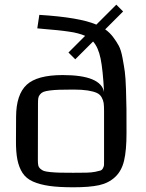

<svg xmlns="http://www.w3.org/2000/svg" viewBox="-20 -795 629 827"><path d="M481 -774.9 510.3 -745.6 433.1 -668.5Q452.6 -654.8 467 -635.7Q481.4 -616.7 491.5 -598.1Q501.5 -579.6 507.8 -545.2Q514.2 -510.7 517.6 -486.1Q521 -461.4 522.7 -409.4Q524.4 -357.4 524.7 -324.5Q524.9 -291.5 524.9 -220.7Q524.9 -147.5 514.4 -103Q503.9 -58.6 475.8 -32.5Q447.8 -6.3 406.5 2.7Q365.2 11.7 296.4 11.7Q233.9 11.7 192.9 5.9Q151.9 0 122.3 -12.9Q92.8 -25.9 77.1 -50Q61.5 -74.2 54.9 -107.4Q48.3 -140.6 48.8 -190.9L49.3 -292.5Q49.8 -387.7 94.7 -429.7Q139.6 -471.7 250 -471.7Q414.6 -471.7 428.2 -398.4Q423.3 -494.1 413.3 -542.7Q403.3 -591.3 380.9 -616.2L304.2 -539.6L274.9 -568.8L346.7 -640.6Q339.8 -643.6 332.3 -646.2Q324.7 -648.9 314.9 -651.4Q305.2 -653.8 297.1 -655.5Q289.1 -657.2 275.9 -658.9Q262.7 -660.6 254.2 -661.9Q245.6 -663.1 228.8 -664.8Q211.9 -666.5 202.4 -667.2Q192.9 -668 172.1 -669.9Q151.4 -671.9 140.6 -672.9L149.4 -731Q322.8 -720.2 395 -689ZM296.4 -409.2Q258.8 -409.2 236.1 -408.4Q213.4 -407.7 194.6 -405.3Q175.8 -402.8 167 -399.2Q158.2 -395.5 152.1 -387.9Q146 -380.4 144.8 -371.8Q143.6 -363.3 143.6 -348.6L143.1 -104.5Q143.1 -91.3 144.8 -83Q146.5 -74.7 153.8 -68.1Q161.1 -61.5 169.4 -58.6Q177.7 -55.7 197.8 -53.7Q217.8 -51.8 238 -51.3Q258.3 -50.8 295.4 -50.8Q330.6 -50.8 352.3 -51.3Q374 -51.8 389.6 -54.9Q405.3 -58.1 412.4 -60.3Q419.4 -62.5 423.6 -70.6Q427.7 -78.6 428 -84Q428.2 -89.4 428.2 -103.5V-317.9Q428.2 -338.9 426.5 -351.1Q424.8 -363.3 417.7 -376Q410.6 -388.7 396.5 -395Q382.3 -401.4 357.9 -405.3Q333.5 -409.2 296.4 -409.2Z"/></svg>

Font: Coda
Style: Regular
Weight: 400
Designer: vernon adams
Foundry: vernon adams
Version: Version 2.000; ttfautohint (v0.8) -r 50 -G 200 -x